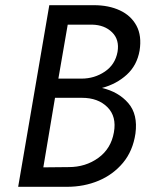

<svg xmlns="http://www.w3.org/2000/svg" viewBox="-20 -720 582 740"><path d="M502 -205Q492 -138 454 -92.5Q416 -47 360 -23.5Q304 0 238 0H50L170 -700H342Q399 -700 442 -680Q485 -660 506 -621Q527 -582 518 -525Q508 -468 468.5 -432Q429 -396 373 -381Q437 -366 474.5 -322.5Q512 -279 502 -205ZM241 -625 205 -417H294Q344 -417 384 -444Q424 -471 433 -520Q441 -567 412 -595.5Q383 -624 335 -625ZM296 -343H192L147 -75L245 -76Q310 -76 359 -111.5Q408 -147 419 -210Q430 -271 394 -307Q358 -343 296 -343Z"/></svg>

Font: Jost*
Style: Italic
Weight: 400
Italic angle: -10°
Version: Version 3.7